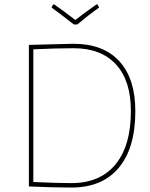

<svg xmlns="http://www.w3.org/2000/svg" viewBox="-20 -839 677 864"><path d="M419 -819 426 -805Q379 -772 328 -729H312Q246 -781 212 -805L219 -819H224Q270 -787 319 -749Q368 -787 414 -819ZM311 -642Q445 -642 517 -563.5Q589 -485 589 -339Q589 -173 514.5 -84Q440 5 301 5Q220 5 110 0V-637ZM311 -622Q232 -622 130 -617V-20Q238 -15 301 -15Q430 -15 499.5 -99Q569 -183 569 -339Q569 -476 502 -549Q435 -622 311 -622Z"/></svg>

Font: Alegreya Sans Thin
Style: Regular
Weight: 100
Designer: Juan Pablo del Peral
Foundry: Huerta Tipografica
Version: Version 2.007